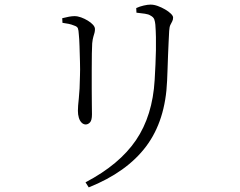

<svg xmlns="http://www.w3.org/2000/svg" viewBox="-20 -760 1040 833"><path d="M351 31Q498 -46 570 -152Q642 -258 651 -413Q653 -448 654.5 -480.5Q656 -513 656.5 -542Q657 -571 656.5 -599Q656 -627 654 -653Q653 -665 649.5 -675.5Q646 -686 632 -693Q625 -698 608.5 -700.5Q592 -703 572 -705L571 -725Q586 -732 603.5 -736Q621 -740 633 -740Q648 -740 664.5 -734Q681 -728 696.5 -719Q712 -710 721.5 -700.5Q731 -691 731 -684Q731 -674 727 -667Q723 -660 719 -651.5Q715 -643 714 -626Q713 -605 711.5 -576.5Q710 -548 709 -518.5Q708 -489 707 -461Q706 -433 705 -410Q698 -237 614 -125Q530 -13 365 53ZM352 -220Q342 -220 334 -228Q326 -236 322 -249.5Q318 -263 318 -279Q318 -299 322 -334Q326 -369 327 -432Q328 -456 327 -491Q326 -526 325 -559.5Q324 -593 322 -610Q321 -629 318 -637Q315 -645 302 -649Q290 -654 278 -656.5Q266 -659 251 -661L250 -681Q265 -685 279 -687.5Q293 -690 303 -690Q317 -690 332 -684.5Q347 -679 361 -670.5Q375 -662 383.5 -652.5Q392 -643 392 -634Q392 -625 390 -617.5Q388 -610 385 -600.5Q382 -591 380 -572Q379 -559 378.5 -527.5Q378 -496 378 -455.5Q378 -415 378 -375Q378 -335 378.5 -305Q379 -275 379 -264Q379 -238 370.5 -229Q362 -220 352 -220Z"/></svg>

Font: Noto Serif JP ExtraLight Light
Style: Regular
Weight: 300
Version: Version 2.003-H1;hotconv 1.1.1;makeotfexe 2.6.0